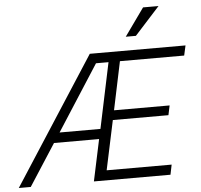

<svg xmlns="http://www.w3.org/2000/svg" viewBox="-100 -977 1085 1039"><g transform="rotate(-5 443.0 -457.5)"><path d="M-40 0 406 -690H926L914 -636H565L510 -374H812L801 -322H499L442 -54H795L784 0H368L416 -226H171L25 0ZM206 -280H428L503 -636H435ZM608 -765 715 -915H799L663 -765Z"/></g></svg>

Font: Radio Canada Light
Style: Italic
Weight: 300
Italic angle: -12°
Designer: Charles Daoud, Etienne Aubert Bonn, Alexandre Saumier Demers, Jacques Le Bailly
Foundry: Radio-Canada
Version: Version 2.104; ttfautohint (v1.8.4.7-5d5b);gftools[0.9.28.de